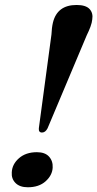

<svg xmlns="http://www.w3.org/2000/svg" viewBox="-20 -764 401 791"><path d="M295.5 -743.5Q333.5 -743.5 349 -726.8Q364.5 -710 360 -683.5Q359 -671.5 352.8 -654.2Q346.5 -637 337.5 -619L176 -235.5Q167 -218 153 -218Q138.5 -218 140 -235.5L192 -622Q192.5 -635 194 -647.5Q195.5 -660 198 -670.5Q215.5 -743.5 295.5 -743.5ZM94.5 7.5Q61.5 7.5 44 -10Q26.5 -27.5 28.5 -54Q30 -87.5 58.2 -112.2Q86.5 -137 132 -137Q165.5 -137 182 -118.8Q198.5 -100.5 197 -73.5Q195.5 -42 168 -17.2Q140.5 7.5 94.5 7.5Z"/></svg>

Font: Fraunces 72pt SemiBold
Style: Italic
Weight: 600
Italic angle: -16°
Version: Version 1.000;[b76b70a41]